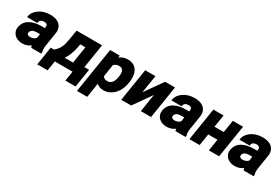

<svg xmlns="http://www.w3.org/2000/svg" viewBox="56 -1516 3892 2698"><g transform="rotate(30 2001.5 -167.5)"><path d="M50 -155C46 -131 48 -109 55 -89C75 -32 131 10 216 10C270 10 314 -7 348 -34C349 -23 355 -10 358 0H521L524 -22L523 -25C514 -54 513 -88 520 -134L554 -348C559 -379 558 -407 550 -431C528 -501 461 -538 360 -538C289 -538 227 -518 180 -485C142 -458 103 -416 94 -358L92 -345H258L260 -358C265 -391 292 -409 332 -409C378 -409 394 -389 388 -350L386 -336H335C200 -336 72 -292 50 -155ZM217 -166C224 -210 264 -228 323 -228H369L358 -160C341 -139 308 -123 268 -123C234 -123 213 -140 217 -166Z M595 -139 548 159H716L741 0H1029L1004 159H1170L1217 -139H1141L1203 -528H790L760 -352C755 -325 750 -302 744 -282C726 -217 693 -178 648 -139ZM836 -114C877 -174 905 -249 923 -340L931 -387H1014L971 -114Z M1218 203H1384L1421 -30C1445 -7 1482 10 1532 10C1566 10 1601 3 1630 -12C1718 -54 1775 -145 1793 -260L1795 -270C1801 -309 1801 -345 1797 -378C1786 -466 1736 -538 1618 -538C1563 -538 1522 -521 1487 -493L1489 -528H1334ZM1443 -168 1473 -361C1492 -384 1516 -398 1559 -398C1626 -398 1640 -341 1629 -269L1627 -259C1616 -187 1584 -129 1517 -129C1474 -129 1453 -144 1443 -168Z M1819 0H1980L2183 -289L2137 0H2303L2387 -528H2227L2023 -240L2069 -528H1903Z M2392 -155C2388 -131 2390 -109 2397 -89C2417 -32 2473 10 2558 10C2612 10 2656 -7 2690 -34C2691 -23 2697 -10 2700 0H2863L2866 -22L2865 -25C2856 -54 2855 -88 2862 -134L2896 -348C2901 -379 2900 -407 2892 -431C2870 -501 2803 -538 2702 -538C2631 -538 2569 -518 2522 -485C2484 -458 2445 -416 2436 -358L2434 -345H2600L2602 -358C2607 -391 2634 -409 2674 -409C2720 -409 2736 -389 2730 -350L2728 -336H2677C2542 -336 2414 -292 2392 -155ZM2559 -166C2566 -210 2606 -228 2665 -228H2711L2700 -160C2683 -139 2650 -123 2610 -123C2576 -123 2555 -140 2559 -166Z M2925 0H3091L3121 -190H3271L3241 0H3407L3491 -528H3325L3293 -328H3143L3175 -528H3009Z M3496 -155C3492 -131 3494 -109 3501 -89C3521 -32 3577 10 3662 10C3716 10 3760 -7 3794 -34C3795 -23 3801 -10 3804 0H3967L3970 -22L3969 -25C3960 -54 3959 -88 3966 -134L4000 -348C4005 -379 4004 -407 3996 -431C3974 -501 3907 -538 3806 -538C3735 -538 3673 -518 3626 -485C3588 -458 3549 -416 3540 -358L3538 -345H3704L3706 -358C3711 -391 3738 -409 3778 -409C3824 -409 3840 -389 3834 -350L3832 -336H3781C3646 -336 3518 -292 3496 -155ZM3663 -166C3670 -210 3710 -228 3769 -228H3815L3804 -160C3787 -139 3754 -123 3714 -123C3680 -123 3659 -140 3663 -166Z"/></g></svg>

Font: Asimov Pro
Style: UltObl
Weight: 900
Designer: Google
Version: Version 2.000980; 2014